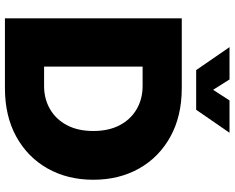

<svg xmlns="http://www.w3.org/2000/svg" viewBox="-104 -824 929 760"><g transform="rotate(90 360.0 -444.5)"><path d="M53 0V-700H329Q440 -700 521.5 -655Q603 -610 647.5 -531Q692 -452 692 -350Q692 -248 647.5 -169Q603 -90 521.5 -45Q440 0 329 0ZM244 -155H321Q372 -155 412.5 -178.5Q453 -202 476 -245.5Q499 -289 499 -350Q499 -411 476 -454.5Q453 -498 412.5 -521.5Q372 -545 321 -545H244ZM258 -757 167 -889H295L336 -824L378 -889H506L415 -757Z"/></g></svg>

Font: MuseoModerno ExtraBold
Style: Regular
Weight: 800
Designer: Pablo Cosgaya, Héctor Gatti, Marcela Romero, and the Authors of The MuseoModerno Project.
Foundry: Omnibus-Type Team
Version: Version 1.001